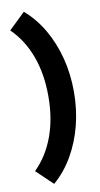

<svg xmlns="http://www.w3.org/2000/svg" viewBox="-97 -798 505 969"><g transform="rotate(-10 155.0 -314.0)"><path d="M99 127 15 47Q79 -16 113 -107.5Q147 -199 147 -314Q147 -430 113 -521Q79 -612 15 -674L99 -755Q156 -706 196 -637Q236 -568 257 -486Q278 -404 278 -314Q278 -224 257 -142Q236 -60 196 9Q156 78 99 127Z"/></g></svg>

Font: Outfit-Bold
Style: Bold
Weight: 700
Designer: Rodrigo Fuenzalida
Foundry: fragTYPE
Version: Version 1.000